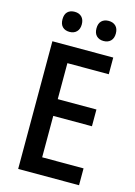

<svg xmlns="http://www.w3.org/2000/svg" viewBox="-133 -968 730 1037"><g transform="rotate(15 232.0 -449.5)"><path d="M416.5 -94.2V0H76.2V-713.9H416.5V-620.6H185.1V-419.4H401.4V-325.7H185.1V-94.2ZM342.3 -786.6Q317.4 -786.6 302.7 -801.3Q288.1 -815.9 288.1 -842.8Q288.1 -870.6 302.7 -884.8Q317.4 -898.9 342.3 -898.9Q366.7 -898.9 381.6 -884.5Q396.5 -870.1 396.5 -842.8Q396.5 -815.9 381.8 -801.3Q367.2 -786.6 342.3 -786.6ZM151.9 -786.6Q127 -786.6 112.5 -801Q98.1 -815.4 98.1 -842.8Q98.1 -870.6 112.5 -884.8Q127 -898.9 151.9 -898.9Q176.8 -898.9 191.4 -884.3Q206.1 -869.6 206.1 -842.8Q206.1 -816.4 191.4 -801.5Q176.8 -786.6 151.9 -786.6Z"/></g></svg>

Font: Open Sans
Style: Regular
Weight: 600
Width: 3
Foundry: Ascender Corporation
Version: Version 1.000